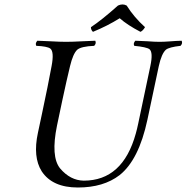

<svg xmlns="http://www.w3.org/2000/svg" viewBox="-20 -833 838 863"><path d="M549.3 -808.1Q582.5 -755.4 631.8 -710.9Q622.6 -694.8 611.3 -689.9Q552.2 -720.7 518.1 -751Q463.4 -716.8 397.9 -689.9Q388.7 -698.2 388.7 -710.9Q436.5 -742.2 510.3 -808.1Q531.2 -817.9 549.3 -808.1ZM236.3 -269Q207.5 -128.9 250 -76.2Q295.9 -22 356.4 -21Q531.7 -21 590.3 -232.4Q596.2 -253.4 601.1 -276.9L655.8 -536.1Q668.9 -597.7 651.9 -611.8Q638.7 -621.6 583.5 -627Q577.6 -638.7 588.4 -649.9Q612.3 -649.4 643.1 -647.5Q675.3 -645 697.3 -645Q716.8 -645 742.7 -647Q772.5 -649.4 796.4 -649.9Q802.2 -638.2 791.5 -627Q739.7 -621.1 725.6 -609.4Q706.1 -591.8 693.8 -536.1L642.6 -294.9Q604 -114.3 517.6 -45.9Q445.3 9.8 330.1 9.8Q215.3 9.8 167.5 -63Q127 -127 150.4 -235.8L168.5 -320.8Q196.8 -453.6 211.9 -536.1Q224.1 -600.6 206.1 -614.7Q191.9 -625 143.1 -627Q137.2 -638.7 147.9 -649.9Q169.9 -649.4 205.6 -647.5Q249.5 -645 276.9 -645Q305.2 -645 350.6 -647.5Q387.2 -649.4 408.2 -649.9Q414.1 -638.2 403.3 -627Q344.7 -624.5 327.1 -609.4Q308.1 -591.3 294.9 -536.1Q279.8 -474.1 260.3 -382.8Z"/></svg>

Font: Linux Libertine Display Slanted O
Style: Slanted
Weight: 400
Designer: Philipp H. Poll
Foundry: Philipp H. Poll
Version: Version 5.0.9